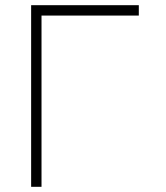

<svg xmlns="http://www.w3.org/2000/svg" viewBox="-20 -720 640 740"><path d="M515 -700V-660H140V0H100V-700Z"/></svg>

Font: Fliege Mono Thin
Style: Regular
Weight: 100
Version: Version 0.020;Glyphs 3.3 (3306)